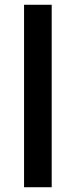

<svg xmlns="http://www.w3.org/2000/svg" viewBox="-20 -786 319 806"><path d="M81 0V-766H197V0Z"/></svg>

Font: Noto Sans Display Condensed
Style: Bold
Weight: 700
Width: 3
Designer: Monotype Design Team
Foundry: Monotype Imaging Inc.
Version: Version 2.003